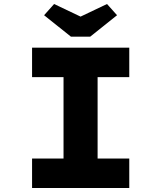

<svg xmlns="http://www.w3.org/2000/svg" viewBox="-20 -938 806 958"><path d="M140 0V-147H297V-553H140V-700H625V-553H467V-147H625V0ZM334 -755 200 -862 250 -918 397 -848H367L514 -918L564 -862L430 -755Z"/></svg>

Font: Lexend Giga
Style: Bold
Weight: 700
Version: Version 1.007